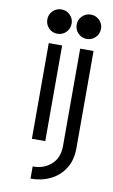

<svg xmlns="http://www.w3.org/2000/svg" viewBox="-93 -692 550 933"><g transform="rotate(10 182.0 -226.0)"><path d="M100 0V-472H166V0ZM133 -524Q108 -524 90.5 -541.5Q73 -559 73 -585Q73 -609 90.5 -626.5Q108 -644 133 -644Q158 -644 175.5 -626.5Q193 -609 193 -585Q193 -559 175.5 -541.5Q158 -524 133 -524ZM127 132Q182 132 218.5 99.5Q255 67 255 8V-472H321V8Q321 66 295 107.5Q269 149 225 170.5Q181 192 127 192ZM278 -524Q253 -524 235.5 -541.5Q218 -559 218 -585Q218 -609 235.5 -626.5Q253 -644 278 -644Q303 -644 320.5 -626.5Q338 -609 338 -585Q338 -559 320.5 -541.5Q303 -524 278 -524Z"/></g></svg>

Font: Lil Grotesk
Style: Regular
Weight: 400
Designer: Bastien Sozeau
Foundry: NBR — Bastien Sozeau
Version: Version 4.002; ttfautohint (v1.8.4.7-5d5b)